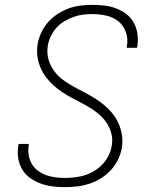

<svg xmlns="http://www.w3.org/2000/svg" viewBox="-20 -763 640 791"><path d="M248 8Q222 8 197 5Q172 2 148.5 -6.5Q125 -15 105 -29Q85 -43 72.5 -63.5Q60 -84 55.5 -109Q51 -134 55 -160Q55 -162 55.5 -164.5Q56 -167 57 -170H99Q99 -168 98.5 -166Q98 -164 98 -162Q95 -142 98.5 -122.5Q102 -103 111.5 -87Q121 -71 136.5 -59.5Q152 -48 170 -41.5Q188 -35 208 -32.5Q228 -30 248 -30Q279 -30 310 -36Q341 -42 369 -59Q397 -76 416 -103Q435 -130 440 -161Q445 -186 439.5 -209.5Q434 -233 422 -252.5Q410 -272 393 -287.5Q376 -303 356.5 -315.5Q337 -328 316.5 -338.5Q296 -349 275.5 -360Q255 -371 235.5 -384Q216 -397 199 -412.5Q182 -428 168.5 -446.5Q155 -465 146 -486.5Q137 -508 134 -532Q131 -556 135 -581Q139 -605 150 -628.5Q161 -652 178 -671.5Q195 -691 217.5 -705.5Q240 -720 263.5 -728.5Q287 -737 312 -740Q337 -743 361 -743Q386 -743 411 -740Q436 -737 458.5 -728.5Q481 -720 500 -705.5Q519 -691 530.5 -670.5Q542 -650 546 -625.5Q550 -601 546 -576Q546 -573 545.5 -571Q545 -569 544 -566H502Q502 -568 502.5 -570Q503 -572 503 -574Q508 -603 498.5 -630.5Q489 -658 468 -675Q447 -692 418.5 -698.5Q390 -705 361 -705Q341 -705 321 -702.5Q301 -700 282 -693Q263 -686 244.5 -675Q226 -664 212 -648Q198 -632 189 -613Q180 -594 177 -575Q172 -545 180 -517.5Q188 -490 205 -468Q222 -446 245 -430Q268 -414 292.5 -401Q317 -388 341.5 -375Q366 -362 388.5 -346Q411 -330 430.5 -310Q450 -290 463 -265.5Q476 -241 481.5 -212.5Q487 -184 482 -155Q478 -130 466.5 -106Q455 -82 437 -62.5Q419 -43 396 -28.5Q373 -14 348 -6Q323 2 298 5Q273 8 248 8Z"/></svg>

Font: Iosevka Curly XLtExObl
Style: Regular
Weight: 200
Width: 7
Italic angle: -9°
Monospace: yes
Designer: Belleve Invis
Foundry: Belleve Invis
Version: Version 11.0.1; ttfautohint (v1.8.3)